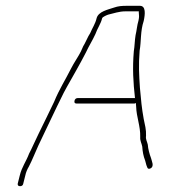

<svg xmlns="http://www.w3.org/2000/svg" viewBox="-20 -593 588 660"><path d="M456 -522C451 -506 450 -488 446 -472C443 -455 443 -434 440 -417C435 -357 438 -310 444 -256H248C241 -256 237 -252 236 -246C235 -240 237 -237 244 -237H442C443 -237 445 -238 447 -239L448 -227C449 -190 463 -160 462 -122C461 -109 467 -100 469 -89C470 -72 473 -56 479 -41L483 -26C486 -20 486 -9 497 -14C512 -21 501 -40 499 -50C494 -63 489 -81 488 -96C486 -106 480 -114 482 -126C483 -147 478 -165 474 -184C467 -223 465 -247 461 -291C458 -337 456 -368 460 -419C466 -452 462 -485 474 -521C479 -544 482 -573 461 -573H415C399 -573 386 -572 372 -567C352 -560 318 -554 312 -530C308 -512 297 -496 290 -479L284 -469C278 -458 273 -445 266 -434L258 -416C249 -398 234 -377 224 -357C204 -317 184 -287 166 -243C149 -207 131 -171 113 -134L96 -98C90 -84 84 -73 80 -65C70 -38 55 -19 48 10L41 38C40 44 43 47 49 47C55 47 59 44 60 38L67 10C69 0 74 -12 79 -20C92 -45 99 -65 112 -93C141 -153 169 -214 199 -274C212 -299 229 -327 242 -351C253 -371 265 -392 275 -412C285 -434 298 -454 308 -476C314 -494 327 -512 331 -530C332 -535 349 -542 353 -543C371 -547 389 -554 411 -554H457C458 -553 457 -553 457 -552C458 -539 459 -536 456 -522Z"/></svg>

Font: Electronic
Style: ExThnIt
Weight: 100
Version: Version 1.011